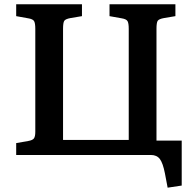

<svg xmlns="http://www.w3.org/2000/svg" viewBox="-20 -720 907 892"><path d="M758.8 151.9 746.1 85Q736.8 37.6 722.7 18.8Q708.5 0 681.2 0H55.2V-55.2L110.8 -64.9Q131.3 -68.4 137.7 -77.1Q144 -85.9 144 -107.9V-585.9Q144 -612.3 138.4 -621.8Q132.8 -631.3 111.8 -634.8L55.2 -645V-700.2H360.8V-645L308.1 -636.2Q284.2 -631.8 278.6 -623.3Q272.9 -614.7 272.9 -585.9V-69.8H578.1V-585.9Q578.1 -612.3 572.5 -621.8Q566.9 -631.3 545.9 -634.8L488.8 -645V-700.2H794.9V-645L742.2 -636.2Q718.3 -631.8 712.6 -623.3Q707 -614.7 707 -585.9V-66.9H824.2V142.1Z"/></svg>

Font: Literata Book SemiBold
Style: Regular
Weight: 600
Designer: Latin by Veronika Burian and Jose Scaglione. Greek by Irene Vlachou. Cyrillic by Vera Evstafieva
Foundry: TypeTogether
Version: Version 2.003;PS 002.003;hotconv 1.0.88;makeotf.lib2.5.64775